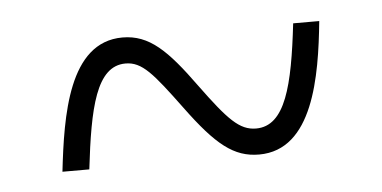

<svg xmlns="http://www.w3.org/2000/svg" viewBox="-28 -478 481 242"><g transform="rotate(-5 212.5 -357.0)"><path d="M43 -276H77C86 -353 97 -405 134 -405C155 -405 168 -389 202 -343C238 -294 260 -276 292 -276C360 -276 375 -367 382 -437H349C340 -359 328 -309 291 -309C270 -309 256 -324 223 -369C189 -416 167 -438 133 -438C65 -438 51 -346 43 -276Z"/></g></svg>

Font: Noto Serif Devanagari ExtraCondensed ExtraLight
Style: Regular
Weight: 200
Width: 2
Designer: Universal Thirst, Indian Type Foundry and the Monotype Design Team
Foundry: Monotype Imaging Inc.
Version: Version 2.004